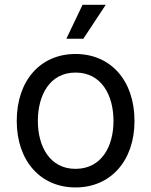

<svg xmlns="http://www.w3.org/2000/svg" viewBox="-20 -781 640 812"><path d="M299.3 11.7C448.2 11.7 548.8 -101.1 548.8 -269.5C548.8 -440.4 448.2 -552.7 299.3 -552.7C150.9 -552.7 50.8 -440.4 50.8 -269.5C50.8 -101.1 150.9 11.7 299.3 11.7ZM299.3 -66.9C190.4 -66.9 140.1 -162.1 140.1 -269.5C140.1 -378.4 190.4 -474.1 299.3 -474.1C409.7 -474.1 460 -377.9 460 -269.5C460 -162.1 409.7 -66.9 299.3 -66.9ZM260.7 -617.2H332.5L427.2 -760.7H329.1Z"/></svg>

Font: Raveo
Style: Regular
Weight: 400
Designer: Jakub Foglar, Rasmus Andersson (Inter)
Foundry: Jakubfoglar.com
Version: Version 1.100;Glyphs 3.2.3 (3260)